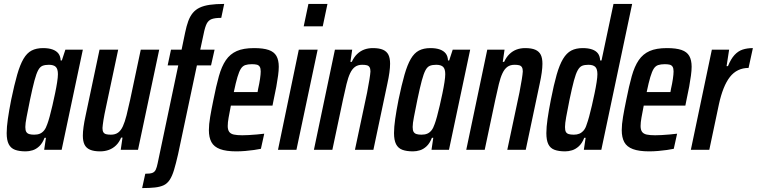

<svg xmlns="http://www.w3.org/2000/svg" viewBox="-20 -763 3855 978"><path d="M111 8Q78 8 56.5 0Q35 -8 24.5 -28.5Q14 -49 14 -85Q14 -115 20 -157Q26 -199 37 -255Q53 -332 67.5 -382.5Q82 -433 99.5 -463Q117 -493 141 -505.5Q165 -518 199 -518Q228 -518 247.5 -511Q267 -504 277.5 -490.5Q288 -477 289 -455H295L313 -510H402L294 0H205L214 -61H207Q196 -33 180 -18Q164 -3 146 2.5Q128 8 111 8ZM154 -77Q171 -77 183 -82Q195 -87 204.5 -98.5Q214 -110 221 -131Q226 -144 233 -169.5Q240 -195 247 -225.5Q254 -256 260.5 -287Q267 -318 271 -344Q275 -370 275 -385Q275 -412 264 -422.5Q253 -433 229 -433Q210 -433 197 -428Q184 -423 174.5 -405.5Q165 -388 155.5 -352.5Q146 -317 133 -255Q122 -200 115.5 -167Q109 -134 109 -116Q109 -99 114 -91Q119 -83 129 -80Q139 -77 154 -77Z M490 8Q458 8 438.5 -0.5Q419 -9 410.5 -26.5Q402 -44 402 -72Q402 -91 405.5 -116.5Q409 -142 416 -174L487 -510H582L520 -218Q511 -177 507 -151.5Q503 -126 502 -111Q502 -97 506.5 -89.5Q511 -82 520.5 -79.5Q530 -77 545 -77Q567 -77 581.5 -87.5Q596 -98 606 -120Q616 -142 624.5 -175.5Q633 -209 643 -255L697 -510H791L683 0H595L604 -62H597Q587 -38 571 -22.5Q555 -7 534.5 0.5Q514 8 490 8Z M704 195 720 122Q745 122 756.5 117.5Q768 113 773.5 101Q779 89 783 69L888 -430H834L851 -510H905L923 -597Q930 -631 939 -655.5Q948 -680 962 -697Q976 -714 997 -724Q1018 -734 1048.5 -738.5Q1079 -743 1122 -743L1107 -672Q1076 -672 1059 -666Q1042 -660 1033 -642.5Q1024 -625 1017 -589L1000 -510H1073L1055 -430H983L887 23Q876 71 866.5 102.5Q857 134 844.5 153Q832 172 814 180.5Q796 189 769 192Q742 195 704 195Z M1183 8Q1132 8 1101 -3.5Q1070 -15 1057 -39Q1044 -63 1044 -100Q1044 -129 1050.5 -167.5Q1057 -206 1067 -254Q1081 -325 1095 -375Q1109 -425 1130.5 -456.5Q1152 -488 1186 -503Q1220 -518 1274 -518Q1321 -518 1348.5 -508.5Q1376 -499 1388 -478Q1400 -457 1400 -423Q1400 -404 1396.5 -378Q1393 -352 1387.5 -321.5Q1382 -291 1374 -255L1368 -225H1156Q1149 -189 1144.5 -164Q1140 -139 1140 -121Q1140 -102 1147.5 -91.5Q1155 -81 1171.5 -77.5Q1188 -74 1214 -74Q1227 -74 1247 -75Q1267 -76 1288 -78Q1309 -80 1326 -82L1309 -5Q1295 -2 1274 1Q1253 4 1229.5 6Q1206 8 1183 8ZM1171 -294H1292L1295 -311Q1301 -337 1304.5 -361Q1308 -385 1308 -399Q1308 -415 1303 -423Q1298 -431 1288.5 -433.5Q1279 -436 1263 -436Q1243 -436 1229.5 -431.5Q1216 -427 1207 -413Q1198 -399 1189.5 -370.5Q1181 -342 1171 -294Z M1527 -629 1551 -743H1648L1624 -629ZM1396 0 1502 -510H1598L1490 0Z M1579 0 1686 -510H1774L1765 -448H1772Q1783 -472 1799 -487.5Q1815 -503 1835 -510.5Q1855 -518 1879 -518Q1912 -518 1931 -509.5Q1950 -501 1958.5 -484Q1967 -467 1967 -438Q1967 -419 1963.5 -393.5Q1960 -368 1953 -336L1882 0H1788L1850 -292Q1858 -334 1862 -359Q1866 -384 1867 -399Q1867 -413 1862.5 -420.5Q1858 -428 1849 -430.5Q1840 -433 1825 -433Q1803 -433 1788.5 -422.5Q1774 -412 1763.5 -390Q1753 -368 1745 -334.5Q1737 -301 1727 -255L1673 0Z M2084 8Q2051 8 2029.5 0Q2008 -8 1997.5 -28.5Q1987 -49 1987 -85Q1987 -115 1993 -157Q1999 -199 2010 -255Q2026 -332 2040.5 -382.5Q2055 -433 2072.5 -463Q2090 -493 2114 -505.5Q2138 -518 2172 -518Q2201 -518 2220.5 -511Q2240 -504 2250.5 -490.5Q2261 -477 2262 -455H2268L2286 -510H2375L2267 0H2178L2187 -61H2180Q2169 -33 2153 -18Q2137 -3 2119 2.5Q2101 8 2084 8ZM2127 -77Q2144 -77 2156 -82Q2168 -87 2177.5 -98.5Q2187 -110 2194 -131Q2199 -144 2206 -169.5Q2213 -195 2220 -225.5Q2227 -256 2233.5 -287Q2240 -318 2244 -344Q2248 -370 2248 -385Q2248 -412 2237 -422.5Q2226 -433 2202 -433Q2183 -433 2170 -428Q2157 -423 2147.5 -405.5Q2138 -388 2128.5 -352.5Q2119 -317 2106 -255Q2095 -200 2088.5 -167Q2082 -134 2082 -116Q2082 -99 2087 -91Q2092 -83 2102 -80Q2112 -77 2127 -77Z M2355 0 2462 -510H2550L2541 -448H2548Q2559 -472 2575 -487.5Q2591 -503 2611 -510.5Q2631 -518 2655 -518Q2688 -518 2707 -509.5Q2726 -501 2734.5 -484Q2743 -467 2743 -438Q2743 -419 2739.5 -393.5Q2736 -368 2729 -336L2658 0H2564L2626 -292Q2634 -334 2638 -359Q2642 -384 2643 -399Q2643 -413 2638.5 -420.5Q2634 -428 2625 -430.5Q2616 -433 2601 -433Q2579 -433 2564.5 -422.5Q2550 -412 2539.5 -390Q2529 -368 2521 -334.5Q2513 -301 2503 -255L2449 0Z M2859 8Q2826 8 2804.5 0Q2783 -8 2773 -28.5Q2763 -49 2763 -85Q2763 -115 2769 -157Q2775 -199 2786 -255Q2801 -332 2815.5 -382.5Q2830 -433 2848 -463Q2866 -493 2890 -505.5Q2914 -518 2948 -518Q2977 -518 2996.5 -511Q3016 -504 3026 -490.5Q3036 -477 3037 -455H3044L3105 -743H3200L3043 0H2954L2963 -61H2956Q2945 -33 2928.5 -18Q2912 -3 2894 2.5Q2876 8 2859 8ZM2903 -77Q2919 -77 2931 -82Q2943 -87 2953 -98.5Q2963 -110 2969 -131Q2974 -144 2981 -169.5Q2988 -195 2995 -225.5Q3002 -256 3008.5 -287Q3015 -318 3019 -344Q3023 -370 3023 -385Q3023 -412 3012 -422.5Q3001 -433 2977 -433Q2958 -433 2945.5 -428Q2933 -423 2923 -405.5Q2913 -388 2903.5 -352.5Q2894 -317 2881 -255Q2870 -200 2864 -167Q2858 -134 2858 -116Q2858 -99 2862.5 -91Q2867 -83 2877 -80Q2887 -77 2903 -77Z M3286 8Q3235 8 3204 -3.5Q3173 -15 3160 -39Q3147 -63 3147 -100Q3147 -129 3153.5 -167.5Q3160 -206 3170 -254Q3184 -325 3198 -375Q3212 -425 3233.5 -456.5Q3255 -488 3289 -503Q3323 -518 3377 -518Q3424 -518 3451.5 -508.5Q3479 -499 3491 -478Q3503 -457 3503 -423Q3503 -404 3499.5 -378Q3496 -352 3490.5 -321.5Q3485 -291 3477 -255L3471 -225H3259Q3252 -189 3247.5 -164Q3243 -139 3243 -121Q3243 -102 3250.5 -91.5Q3258 -81 3274.5 -77.5Q3291 -74 3317 -74Q3330 -74 3350 -75Q3370 -76 3391 -78Q3412 -80 3429 -82L3412 -5Q3398 -2 3377 1Q3356 4 3332.5 6Q3309 8 3286 8ZM3274 -294H3395L3398 -311Q3404 -337 3407.5 -361Q3411 -385 3411 -399Q3411 -415 3406 -423Q3401 -431 3391.5 -433.5Q3382 -436 3366 -436Q3346 -436 3332.5 -431.5Q3319 -427 3310 -413Q3301 -399 3292.5 -370.5Q3284 -342 3274 -294Z M3499 0 3606 -510H3694L3681 -426H3688Q3703 -463 3721.5 -483Q3740 -503 3763 -510.5Q3786 -518 3815 -518L3793 -417Q3764 -417 3740 -405.5Q3716 -394 3698 -371Q3680 -348 3666 -313Q3652 -278 3642 -232L3593 0Z"/></svg>

Font: Saira ExtraCondensed SemiBold
Style: Italic
Weight: 600
Width: 2
Italic angle: -12°
Designer: Hector Gatti with collaboration of the Omnibus-Type team
Foundry: Omnibus-Type
Version: Version 1.101